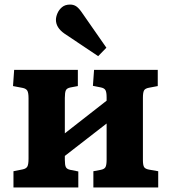

<svg xmlns="http://www.w3.org/2000/svg" viewBox="-20 -821 750 841"><path d="M39 0V-71L79 -79Q94 -82 99.5 -91Q105 -100 105 -127V-390Q105 -415 99.5 -424Q94 -433 79 -436L37 -444L42 -515H321V-444L289 -438Q273 -435 268.5 -425.5Q264 -416 264 -392V-237L447 -380V-395Q447 -417 442 -426Q437 -435 422 -438L387 -445L392 -515H671V-444L634 -437Q616 -434 611 -425Q606 -416 606 -393V-120Q606 -98 611 -89.5Q616 -81 633 -78L673 -71V0H389V-71L421 -77Q437 -80 442 -89Q447 -98 447 -122V-280L264 -138V-121Q264 -98 268.5 -89Q273 -80 288 -77L323 -70V0ZM410 -575 262 -674Q225 -700 225 -734Q225 -747 231.5 -762.5Q238 -778 251.5 -789.5Q265 -801 287 -801Q301 -801 312 -794.5Q323 -788 336 -770L446 -612Z"/></svg>

Font: Literata 12pt
Style: Bold
Weight: 700
Designer: Latin by Veronika Burian and Jose Scaglione. Greek by Irene Vlachou. Cyrillic by Vera Evstafieva.
Foundry: TypeTogether
Version: Version 3.002